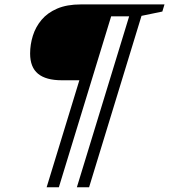

<svg xmlns="http://www.w3.org/2000/svg" viewBox="-20 -708 746 848"><path d="M240 119H186L433 -688.5H585.5L569.5 -636H471ZM373.5 119H319.5L566.5 -688.5H706.5L697 -657L605 -638ZM467.5 -688.5 365 -353.5H253Q183 -353.5 148 -382.2Q113 -411 113 -471.5Q113 -511 125 -549.8Q137 -588.5 163.2 -620Q189.5 -651.5 232.5 -670Q275.5 -688.5 337 -688.5Z"/></svg>

Font: Newsreader 12pt
Style: Italic
Weight: 400
Italic angle: -17°
Version: Version 1.003